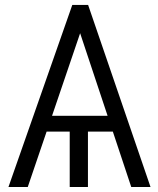

<svg xmlns="http://www.w3.org/2000/svg" viewBox="-20 -747 633 767"><path d="M504.3 0H581.3L332 -727.3H268.8L13.8 0H90.9L166.2 -221.2H258.5V0H331.3V-221.2H430.8ZM409.8 -284.4H187.9L300.1 -614.3Z"/></svg>

Font: Karasuma Gothic
Style: Light
Weight: 300
Designer: Rasmus Andersson / Ryoko Nishizuka
Foundry: rsms
Version: Version 1.00